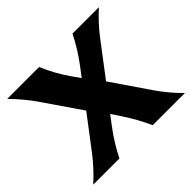

<svg xmlns="http://www.w3.org/2000/svg" viewBox="-133 -693 849 849"><g transform="rotate(-45 291.5 -268.5)"><path d="M5.9 0Q61.5 -51.3 98.6 -100.1L215.3 -253.4L93.3 -431.2Q58.1 -482.4 4.9 -537.1H204.1Q233.4 -468.3 275.4 -408.2L302.7 -369.1L335.4 -412.1Q379.9 -470.7 413.1 -537.1H578.1Q525.9 -489.7 485.8 -437L368.7 -282.7L489.7 -106Q527.8 -50.3 578.6 0H377.4Q350.1 -62 306.2 -128.4L279.8 -168L247.1 -125Q203.6 -67.9 169.4 0Z"/></g></svg>

Font: Classica
Style: Bold
Weight: 700
Designer: Wojciech Kalinowski "wmk69" (wmk69@o2.pl)
Foundry: Wojciech Kalinowski "wmk69" (wmk69@o2.pl)
Version: Version 2.1.1; 2021-05-14